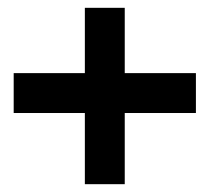

<svg xmlns="http://www.w3.org/2000/svg" viewBox="-20 -528 536 491"><path d="M15 -239H197V-57H299V-239H481V-341H299V-508H197V-341H15Z"/></svg>

Font: Charger Sport
Style: Blk
Weight: 900
Designer: Jasper
Foundry: Cannot Into Space Fonts
Version: Version 1.1